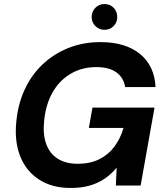

<svg xmlns="http://www.w3.org/2000/svg" viewBox="-20 -921 823 953"><path d="M331 12Q238 12 173.5 -30Q109 -72 80 -146Q51 -220 61 -317Q69 -404 102.5 -476.5Q136 -549 191.5 -601.5Q247 -654 320 -683Q393 -712 479 -712Q603 -712 675 -653Q747 -594 752 -489H601Q594 -535 558 -561.5Q522 -588 458 -588Q386 -588 330 -554.5Q274 -521 240.5 -461.5Q207 -402 199 -321Q192 -254 209.5 -206Q227 -158 267 -133Q307 -108 366 -108Q427 -108 472.5 -130.5Q518 -153 548 -193.5Q578 -234 593 -286H421L439 -387H747L678 0H555L559 -89Q532 -56 498.5 -33.5Q465 -11 424 0.5Q383 12 331 12ZM498 -773Q472 -773 453.5 -791.5Q435 -810 435 -836Q435 -864 453.5 -882.5Q472 -901 498 -901Q526 -901 544 -882.5Q562 -864 562 -836Q562 -810 544 -791.5Q526 -773 498 -773Z"/></svg>

Font: DM Sans 12pt
Style: Bold Italic
Weight: 700
Italic angle: -10°
Version: Version 4.004;gftools[0.9.30]